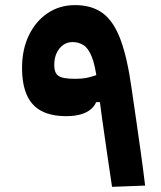

<svg xmlns="http://www.w3.org/2000/svg" viewBox="-20 -723 626 748"><path d="M416.5 4.9Q406.7 -61 396.7 -128.7Q386.7 -196.3 377.2 -265.1Q367.7 -334 358.9 -403.8Q351.1 -468.3 337.6 -501.7Q324.2 -535.2 305.4 -547.1Q286.6 -559.1 262.2 -559.1Q241.7 -559.1 225.6 -547.4Q209.5 -535.6 200.4 -515.9Q191.4 -496.1 191.4 -470.7Q191.4 -450.2 197.8 -438.2Q204.1 -426.3 221.9 -421.1Q239.7 -416 273.9 -416Q296.4 -416 313.5 -418.9Q330.6 -421.9 350.3 -428.7Q370.1 -435.5 399.9 -446.8L401.9 -325.2H354.5Q348.1 -309.1 333.5 -296.9Q318.8 -284.7 295.9 -277.8Q272.9 -271 241.2 -270.5Q180.7 -270 141.8 -290.5Q103 -311 84.5 -353Q65.9 -395 65.9 -459Q65.9 -529.8 92.3 -585Q118.7 -640.1 165.3 -671.6Q211.9 -703.1 272.5 -703.1Q337.9 -703.1 380.4 -671.6Q422.9 -640.1 449.5 -568.8Q476.1 -497.6 492.7 -378.4Q502.9 -308.1 511.5 -249Q520 -189.9 528.3 -130.9Q536.6 -71.8 545.4 0Z"/></svg>

Font: Cascadia Code
Style: Regular
Weight: 400
Monospace: yes
Designer: Aaron Bell
Foundry: Saja Typeworks
Version: Version 2106.017